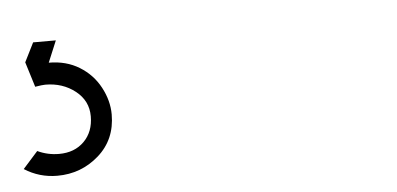

<svg xmlns="http://www.w3.org/2000/svg" viewBox="-30 -62 661 320"><g transform="rotate(-5 300.0 97.5)"><path d="M18 17 34 -15H72L57 21Q86 21 108 34.5Q130 48 142 70.5Q154 93 154 116Q154 158 124.5 184Q95 210 55 210Q25 210 0 194L25 166Q42 174 61 174Q87 174 103 158Q119 142 119 116Q119 90 98 73.5Q77 57 48 57Q43 57 31 59Z"/></g></svg>

Font: Sulphur Point Light
Style: Regular
Weight: 300
Designer: Noponies / Dale Sattler
Foundry: Noponies
Version: Version 1.000; ttfautohint (v1.8)